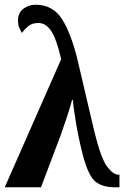

<svg xmlns="http://www.w3.org/2000/svg" viewBox="-23 -790 527 810"><path d="M-3 0H150L235 -225Q247 -259 261.5 -303Q276 -347 281 -369H284Q286 -345 296.5 -278.5Q307 -212 327 -134Q350 -48 379.5 -24Q409 0 460 0H481V-53H477Q455 -53 429 -87Q403 -121 375 -235L304 -538Q277 -649 238.5 -709.5Q200 -770 127 -770Q98 -770 75.5 -753Q53 -736 53 -704Q53 -685 58.5 -672.5Q64 -660 69 -651Q80 -666 96 -679.5Q112 -693 139 -693Q171 -693 193.5 -658.5Q216 -624 235 -540Z"/></svg>

Font: Noto Serif ExtraCondensed Extra
Style: Regular
Weight: 800
Width: 3
Designer: Monotype Design Team
Foundry: Monotype Imaging Inc.
Version: Version 1.002